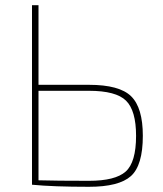

<svg xmlns="http://www.w3.org/2000/svg" viewBox="-20 -710 627 738"><path d="M128 -384H322Q439 -384 484 -340Q529 -296 529 -188Q529 -74 483 -33Q437 8 322 8Q184 8 103 0V-690H128ZM128 -361V-17Q196 -15 322 -15Q423 -15 463 -50.5Q503 -86 503 -188Q503 -285 464.5 -323Q426 -361 322 -361Z"/></svg>

Font: Exo 2.0 Thin
Style: Regular
Weight: 250
Designer: Natanael Gama
Version: Version 1.001;PS 001.001;hotconv 1.0.70;makeotf.lib2.5.58329